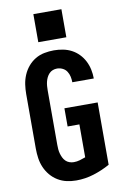

<svg xmlns="http://www.w3.org/2000/svg" viewBox="-104 -1025 708 1092"><g transform="rotate(-10 250.0 -479.0)"><path d="M246 8Q218 8 191 2Q164 -4 140 -18.5Q116 -33 98 -54.5Q80 -76 69 -101.5Q58 -127 54 -155Q50 -183 50 -210V-525Q50 -553 54 -580.5Q58 -608 69 -634Q80 -660 98 -681.5Q116 -703 140 -717.5Q164 -732 192 -737.5Q220 -743 248 -743Q274 -743 300 -738Q326 -733 349 -721Q372 -709 390.5 -690Q409 -671 421 -647.5Q433 -624 438.5 -598Q444 -572 444 -546H320Q320 -562 316.5 -578.5Q313 -595 304 -609Q295 -623 279.5 -630.5Q264 -638 248 -638Q235 -638 223 -633.5Q211 -629 202 -619.5Q193 -610 187.5 -598.5Q182 -587 179 -575Q176 -563 175 -550Q174 -537 174 -525V-210Q174 -198 175 -185Q176 -172 179.5 -159.5Q183 -147 188.5 -135.5Q194 -124 203 -115Q212 -106 224.5 -101.5Q237 -97 250 -97Q268 -97 285 -102Q302 -107 318 -113V-303H250V-408H442V-48Q397 -23 347.5 -7.5Q298 8 246 8ZM169 -804V-966H331V-804Z"/></g></svg>

Font: Iosevka SS04 Extrabold
Style: Regular
Weight: 800
Monospace: yes
Designer: Belleve Invis
Foundry: Belleve Invis
Version: Version 19.0.0; ttfautohint (v1.8.4)